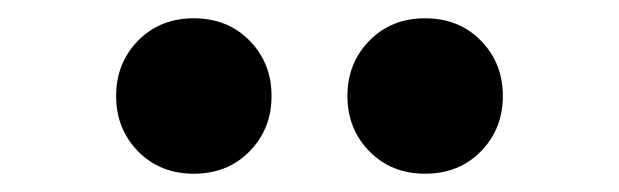

<svg xmlns="http://www.w3.org/2000/svg" viewBox="-20 -838 677 210"><path d="M192 -648Q155 -648 131 -672.5Q107 -697 107 -733Q107 -769 131 -793.5Q155 -818 192 -818Q229 -818 253 -793.5Q277 -769 277 -733Q277 -697 253 -672.5Q229 -648 192 -648ZM445 -648Q408 -648 384 -672.5Q360 -697 360 -733Q360 -769 384 -793.5Q408 -818 445 -818Q482 -818 506 -793.5Q530 -769 530 -733Q530 -697 506 -672.5Q482 -648 445 -648Z"/></svg>

Font: Resource Han Rounded JP Heavy
Style: Regular
Weight: 900
Designer: Cyano Hao (round all glyphs); Ryoko NISHIZUKA 西塚涼子 (kana, bopomofo & ideographs); Paul D. Hunt (Latin, Greek & Cyrillic)
Foundry: Cyano Hao
Version: 0.990